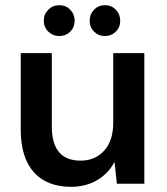

<svg xmlns="http://www.w3.org/2000/svg" viewBox="-20 -709 644 741"><path d="M254 12Q161 12 110.5 -44.5Q60 -101 60 -209V-504H180V-221Q180 -89 291 -89Q347 -89 382 -127.5Q417 -166 417 -235V-504H537V0H431L422 -84Q398 -39 354.5 -13.5Q311 12 254 12ZM251 -587Q234 -570 209 -570Q184 -570 166.5 -587Q149 -604 149 -629Q149 -654 166.5 -671.5Q184 -689 209 -689Q234 -689 251 -671.5Q268 -654 268 -629Q268 -604 251 -587ZM427 -587Q410 -570 385 -570Q360 -570 343 -587Q326 -604 326 -629Q326 -654 343 -671.5Q360 -689 385 -689Q410 -689 427 -671.5Q444 -654 444 -629Q444 -604 427 -587Z"/></svg>

Font: AWOL-DM SemiBold
Style: Regular
Weight: 600
Designer: Colophon Foundry, Jonny Pinhorn, Mikhail Sharanda
Foundry: Colophon Foundry
Version: Version 1.000;Glyphs 3.2.3 (3260)